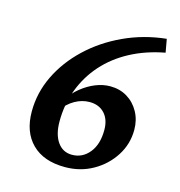

<svg xmlns="http://www.w3.org/2000/svg" viewBox="-93 -674 717 766"><g transform="rotate(15 265.5 -291.0)"><path d="M168 -250Q189.5 -281.2 216.8 -303.2Q244.1 -325.2 274.4 -337.4Q304.7 -349.6 335 -349.6Q374 -349.6 404.8 -331.1Q435.5 -312.5 453.6 -279.8Q471.7 -247.1 471.7 -206.1Q471.7 -147.5 440.4 -98.6Q409.2 -49.8 357.4 -20.5Q305.7 8.8 242.2 8.8Q154.3 8.8 106 -39.1Q57.6 -86.9 57.6 -171.9Q57.6 -249 91.8 -319.8Q126 -390.6 187 -448.2Q248 -505.9 329.1 -543.5Q410.2 -581.1 502.9 -590.8L512.7 -536.1Q434.6 -521.5 372.1 -488.3Q309.6 -455.1 265.6 -405.8Q221.7 -356.4 198.2 -294.4Q174.8 -232.4 174.8 -162.1Q174.8 -108.4 196.8 -77.1Q218.8 -45.9 256.8 -45.9Q299.8 -45.9 328.1 -80.6Q356.4 -115.2 356.4 -174.8Q356.4 -217.8 333.5 -242.7Q310.5 -267.6 271.5 -267.6Q240.2 -267.6 210.9 -251Q181.6 -234.4 160.2 -204.1Z"/></g></svg>

Font: Crimson Pro SemiBold
Style: Italic
Weight: 600
Italic angle: -12°
Designer: Jacques Le Bailly
Foundry: Baron von Fonthausen
Version: Version 1.003